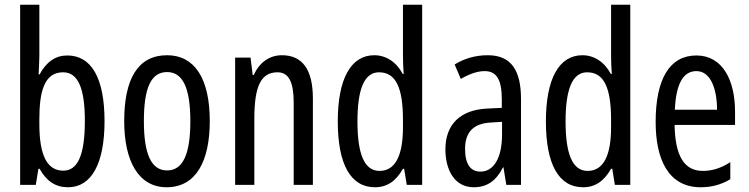

<svg xmlns="http://www.w3.org/2000/svg" viewBox="-20 -780 3161 810"><path d="M146 -543V-760H65V0H131L142 -68H147C177 -14 216 10 267 10C366 10 421 -90 421 -269C421 -450 366 -546 264 -546C215 -546 176 -520 147 -466H143C144 -496 146 -522 146 -543ZM246 -475C310 -475 338 -406 338 -270C338 -126 308 -60 247 -60C179 -60 146 -124 146 -257V-276C146 -390 165 -475 246 -475Z M865 -269C865 -452 799 -547 685 -547C561 -547 504 -446 504 -269C504 -101 564 10 683 10C808 10 865 -102 865 -269ZM587 -269C587 -407 616 -476 685 -476C752 -476 783 -407 783 -269C783 -130 752 -61 685 -61C617 -61 587 -132 587 -269Z M1169 -547C1118 -547 1074 -517 1051 -464H1046L1037 -537H972V0H1053V-279C1053 -417 1081 -475 1151 -475C1199 -475 1219 -432 1219 -348V0H1300V-364C1300 -488 1255 -547 1169 -547Z M1562 10C1614 10 1651 -17 1680 -68H1685L1696 0H1761V-760H1680V-542C1680 -521 1681 -498 1683 -468H1679C1652 -519 1608 -547 1559 -547C1460 -547 1405 -447 1405 -268C1405 -87 1459 10 1562 10ZM1581 -59C1517 -59 1488 -130 1488 -268C1488 -402 1516 -475 1579 -475C1649 -475 1680 -412 1680 -274V-244C1680 -120 1646 -59 1581 -59Z M2038 -547C1987 -547 1940 -534 1898 -508L1924 -447C1962 -469 1995 -480 2025 -480C2076 -480 2097 -442 2097 -360V-325L2036 -322C1923 -317 1859 -256 1859 -150C1859 -65 1896 10 1979 10C2035 10 2074 -18 2102 -74H2104L2116 0H2178V-362C2178 -480 2139 -547 2038 -547ZM2050 -263 2098 -266V-212C2098 -114 2063 -56 2007 -56C1966 -56 1942 -86 1942 -152C1942 -222 1977 -259 2050 -263Z M2440 10C2492 10 2529 -17 2558 -68H2563L2574 0H2639V-760H2558V-542C2558 -521 2559 -498 2561 -468H2557C2530 -519 2486 -547 2437 -547C2338 -547 2283 -447 2283 -268C2283 -87 2337 10 2440 10ZM2459 -59C2395 -59 2366 -130 2366 -268C2366 -402 2394 -475 2457 -475C2527 -475 2558 -412 2558 -274V-244C2558 -120 2524 -59 2459 -59Z M2918 -546C2805 -546 2746 -447 2746 -265C2746 -109 2799 10 2936 10C2982 10 3023 -1 3061 -24V-96C3021 -70 2984 -59 2945 -59C2866 -59 2828 -123 2826 -253H3081V-309C3081 -442 3028 -546 2918 -546ZM2918 -480C2978 -480 3005 -405 3005 -317H2827C2832 -428 2863 -480 2918 -480Z"/></svg>

Font: Noto Sans Gujarati ExtraCondensed
Style: Regular
Weight: 400
Width: 2
Designer: Jelle Bosma - Monotype Design Team, Universal Thirst
Foundry: Monotype Imaging Inc.
Version: Version 2.106